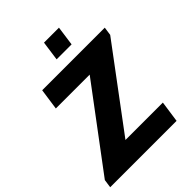

<svg xmlns="http://www.w3.org/2000/svg" viewBox="-262 -1003 1129 1129"><g transform="rotate(-45 302.5 -438.0)"><path d="M-17.5 0 -10 -52 365.5 -553.5H84L103 -686H623.5L616 -633.5L242.5 -133H553.5L534.5 0ZM291.5 -754.5 308.5 -876.5H433L416 -754.5Z"/></g></svg>

Font: Chivo Medium
Style: Italic
Weight: 500
Italic angle: -8.05°
Designer: Hector Gatti
Foundry: Omnibus-Type
Version: Version 2.002